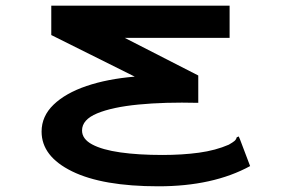

<svg xmlns="http://www.w3.org/2000/svg" viewBox="-20 -643 1040 674"><path d="M536 11Q340 11 233 -41.5Q126 -94 126 -181Q126 -235 168 -275.5Q210 -316 283.5 -341Q357 -366 453 -374L160 -520V-623H786V-510H418L676 -378V-282Q558 -285 466 -276Q374 -267 321 -245Q268 -223 268 -185Q268 -155 303.5 -136Q339 -117 402.5 -108Q466 -99 550 -99Q620 -99 678.5 -107Q737 -115 783 -135Q797 -143 803 -148Q809 -153 811 -161L818 -164L822 -155L858 -60Q728 11 536 11Z"/></svg>

Font: Inconsolata UltraExpanded ExtraBold
Style: Regular
Weight: 800
Width: 9
Monospace: yes
Designer: Raph Levien, Cyreal, Brenton Simpson
Foundry: Raph Levien, Cyreal, Google
Version: Version 3.001; ttfautohint (v1.8.2.53-6de2)